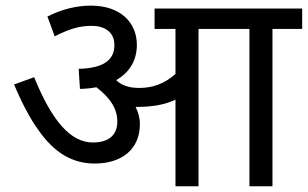

<svg xmlns="http://www.w3.org/2000/svg" viewBox="-20 -652 1078 672"><path d="M171.4 -524.9C199.2 -539.1 222.7 -548.3 241.7 -553.7C260.7 -559.1 281.2 -561.5 302.2 -561.5C343.8 -561.5 380.4 -541.5 380.4 -494.1C380.4 -439 337.4 -413.1 255.4 -411.1L259.8 -340.8C280.8 -341.3 299.8 -343.3 317.4 -346.7C368.2 -307.6 390.6 -269.5 390.6 -226.6C390.6 -178.2 359.4 -153.3 305.2 -153.3C228.5 -153.3 162.6 -226.1 99.6 -381.8L29.3 -356.4C57.1 -290 85.4 -236.8 114.3 -196.8C170.9 -116.2 233.9 -79.6 312 -79.6C399.9 -79.6 469.7 -124.5 469.7 -218.3C469.7 -237.3 464.8 -257.3 454.6 -277.8H459C514.2 -277.8 559.1 -286.1 594.2 -303.2V0H674.8V-550.8H853V0H933.6V-550.8H1037.6V-622.1H521V-550.8H594.2V-393.1C554.7 -358.4 514.2 -344.2 467.3 -344.2C431.2 -344.2 404.3 -353.5 386.7 -371.6C435.1 -399.4 459 -442.4 459 -495.1C459 -572.8 401.9 -632.3 298.3 -632.3C247.1 -632.3 196.3 -619.6 146 -594.2Z"/></svg>

Font: Noto Reveo Sans
Style: Regular
Weight: 400
Designer: Monotype Design team
Foundry: Monotype Imaging Inc.
Version: Version 1.04